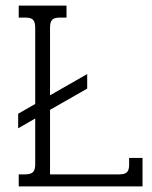

<svg xmlns="http://www.w3.org/2000/svg" viewBox="-20 -667 545 687"><path d="M490 -102V0H47V-43H68Q90 -43 98 -51Q106 -59 106 -79V-243L45 -208V-260L106 -295V-568Q106 -588 98.5 -596Q91 -604 72 -604H47V-647H218V-604H193Q174 -604 166.5 -596Q159 -588 159 -568V-326L292 -402V-350L159 -274V-43H406Q426 -43 434 -50.5Q442 -58 442 -77V-102Z"/></svg>

Font: Pridi ExtraLight
Style: Regular
Weight: 275
Designer: Katatrad Team
Foundry: CadsonDemak
Version: Version 1.001